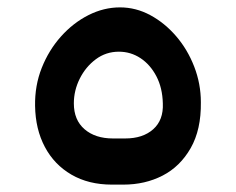

<svg xmlns="http://www.w3.org/2000/svg" viewBox="-20 -487 639 520"><path d="M283 13Q220 13 173.5 -14Q127 -41 101.5 -89Q76 -137 75 -200Q74 -255 93 -303Q112 -351 145 -388Q178 -425 219.5 -446Q261 -467 305 -467Q348 -467 387 -446Q426 -425 457 -389Q488 -353 506 -306.5Q524 -260 524 -210Q525 -136 496.5 -86Q468 -36 420.5 -11.5Q373 13 314 13ZM286 -112H319Q367 -112 395 -137Q423 -162 421 -207Q420 -249 403.5 -280.5Q387 -312 360.5 -329.5Q334 -347 302 -347Q267 -347 239.5 -326.5Q212 -306 196 -274Q180 -242 180 -207Q180 -162 209 -137Q238 -112 286 -112Z"/></svg>

Font: Rubik SemiBold
Style: Italic
Weight: 600
Italic angle: -12°
Designer: Hubert and Fischer
Foundry: Hubert and Fischer
Version: Version 2.300;gftools[0.9.30]